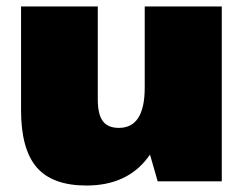

<svg xmlns="http://www.w3.org/2000/svg" viewBox="-20 -560 756 593"><path d="M282 -253Q282 -207 297.5 -186Q313 -165 347 -165Q387 -165 407 -196Q427 -227 427 -290L501 -377V-319Q501 -158 436 -72.5Q371 13 247 13Q142 13 93.5 -43Q45 -99 45 -220V-540H282ZM665 0H467L427 -139V-540H665Z"/></svg>

Font: Pathway Extreme SemiCondensed Black
Style: Regular
Weight: 900
Width: 4
Version: Version 1.001;gftools[0.9.26]